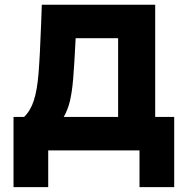

<svg xmlns="http://www.w3.org/2000/svg" viewBox="-20 -633 790 808"><path d="M36.9 -140.8H81.2Q108.2 -166.6 122.2 -209.6Q136.3 -252.5 142.1 -323.4Q148 -394.3 153 -531.7Q155 -572.4 156 -613.1H633.1V-140.8H713.1V154.6H567.1V0H182.9V154.6H36.9ZM477.1 -140.8V-472.3H298.4Q292.7 -358.2 287.9 -301Q283 -243.8 274 -206.7Q264.9 -169.6 248.2 -140.8Z"/></svg>

Font: Martian Mono VF sWd Rg
Style: Regular
Weight: 400
Width: 6
Monospace: yes
Designer: Roman Shamin
Foundry: Evil Martians
Version: Version 1.100